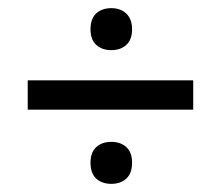

<svg xmlns="http://www.w3.org/2000/svg" viewBox="-20 -603 541 471"><path d="M253 -152Q230 -152 216 -165Q202 -178 202 -204Q202 -229 216 -242Q230 -255 253 -255Q276 -255 290 -242Q304 -229 304 -204Q304 -178 290 -165Q276 -152 253 -152ZM48 -406H454V-334H48ZM253 -480Q230 -480 216 -493Q202 -506 202 -531Q202 -557 216 -570Q230 -583 253 -583Q276 -583 290 -569.5Q304 -556 304 -531Q304 -506 290 -493Q276 -480 253 -480Z"/></svg>

Font: Encode Sans Compressed
Style: Medium
Weight: 500
Designer: Pablo Impallari, Andres Torresi
Foundry: Pablo Impallari, Andres Torresi
Version: Version 1.000; ttfautohint (v1.00) -l 8 -r 50 -G 200 -x 14 -